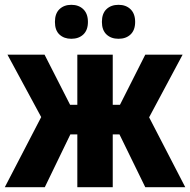

<svg xmlns="http://www.w3.org/2000/svg" viewBox="-20 -777 789 797"><path d="M0 0 151 -291 11 -550H165L271 -342H301V-550H448V-342H478L583 -550H738L599 -290L749 0H583L476 -219H448V0H301V-219H272L166 0ZM208 -686Q208 -721 227 -739Q246 -757 276 -757Q307 -757 326 -738.5Q345 -720 345 -686Q345 -652 326 -634Q307 -616 276 -616Q246 -616 227 -633.5Q208 -651 208 -686ZM403 -686Q403 -721 422 -739Q441 -757 472 -757Q503 -757 522 -738.5Q541 -720 541 -686Q541 -652 522 -634Q503 -616 472 -616Q441 -616 422 -634Q403 -652 403 -686Z"/></svg>

Font: Noto Sans Condensed ExtraBold
Style: Regular
Weight: 800
Width: 3
Designer: Monotype Design Team
Foundry: Monotype Imaging Inc.
Version: Version 2.013; ttfautohint (v1.8.4.7-5d5b)